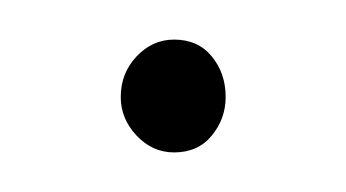

<svg xmlns="http://www.w3.org/2000/svg" viewBox="-20 -319 175 97"><path d="M68 -242Q57 -242 49 -250.5Q41 -259 41 -270Q41 -282 49 -290.5Q57 -299 68 -299Q80 -299 87 -290.5Q94 -282 94 -270Q94 -259 87 -250.5Q80 -242 68 -242Z"/></svg>

Font: Livvic Thin
Style: Regular
Weight: 250
Designer: Jacques Le Bailly, Baron von Fonthausen
Version: Version 1.001; ttfautohint (v1.8.2)